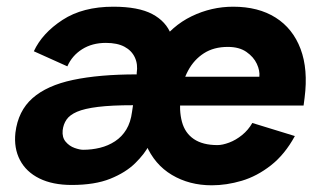

<svg xmlns="http://www.w3.org/2000/svg" viewBox="-20 -540 975 573"><path d="M612 13Q545 13 493 -18Q441 -49 415.5 -109Q390 -169 400 -256Q411 -346 452 -404.5Q493 -463 552 -491.5Q611 -520 676 -520Q751 -520 802.5 -487.5Q854 -455 877 -394Q900 -333 889 -248L886 -225H483L493 -311H754Q756 -329 746.5 -349.5Q737 -370 715.5 -385Q694 -400 660 -400Q618 -400 588.5 -381Q559 -362 541.5 -329.5Q524 -297 519 -256Q514 -210 523 -176.5Q532 -143 558.5 -125Q585 -107 629 -107Q644 -107 664 -114.5Q684 -122 702.5 -137Q721 -152 733 -173L860 -134Q830 -79 788.5 -46.5Q747 -14 701.5 -0.5Q656 13 612 13ZM194 12Q137 12 97.5 -7.5Q58 -27 39.5 -62.5Q21 -98 26 -144Q34 -209 77 -247Q120 -285 198 -301.5Q276 -318 388 -318V-322Q392 -348 382.5 -368.5Q373 -389 351.5 -400.5Q330 -412 296 -412Q255 -412 225 -393Q195 -374 181 -342L81 -387Q106 -441 166.5 -480.5Q227 -520 318 -520Q393 -520 434.5 -498Q476 -476 491 -436Q506 -396 499 -340L478 -174L450 -173Q450 -173 445 -154.5Q440 -136 426 -108.5Q412 -81 383.5 -53Q355 -25 309 -6.5Q263 12 194 12ZM228 -93Q254 -93 278.5 -99Q303 -105 323.5 -118.5Q344 -132 357 -153.5Q370 -175 374 -206L377 -226Q313 -226 272.5 -221Q232 -216 210 -206.5Q188 -197 178.5 -183Q169 -169 167 -151Q165 -130 176 -117Q187 -104 202.5 -98.5Q218 -93 228 -93Z"/></svg>

Font: Inclusive Sans
Style: Bold Italic
Weight: 700
Italic angle: -7°
Designer: Olivia King
Foundry: Olivia King
Version: Version 2.004